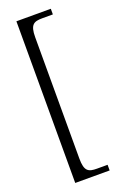

<svg xmlns="http://www.w3.org/2000/svg" viewBox="-168 -812 644 991"><g transform="rotate(-20 154.0 -316.0)"><path d="M63 128H252V97H194C147 97 126 87 126 17V-649C126 -719 147 -729 194 -729H252V-760H63Z"/></g></svg>

Font: Noto Serif Bengali Light
Style: Regular
Weight: 300
Designer: Juan Bruce, Universal Thirst, Indian Type Foundry and the Monotype Design Team.
Foundry: Monotype Imaging Inc.
Version: Version 2.003